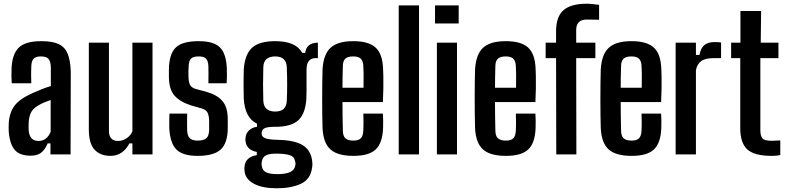

<svg xmlns="http://www.w3.org/2000/svg" viewBox="-20 -829 4240 1031"><path d="M145 7Q87 7 60 -23Q33 -53 27 -121Q27 -132 26.5 -145Q26 -158 27 -169Q31 -226 59 -262.5Q87 -299 155 -329Q179 -340 203 -349.5Q227 -359 253 -367V-469Q252 -498 241 -512Q230 -526 199 -526Q173 -526 161 -514Q149 -502 148 -473Q147 -459 147 -429.5Q147 -400 148 -382H43Q42 -394 41.5 -418.5Q41 -443 42 -461Q45 -538 80.5 -573Q116 -608 202 -608Q263 -608 296.5 -591.5Q330 -575 344 -539Q358 -503 360 -445L359 0H251V-59H236Q222 -26 201.5 -9.5Q181 7 145 7ZM187 -72Q231 -72 252 -121V-292Q235 -286 217.5 -279Q200 -272 181 -260Q154 -243 144.5 -220.5Q135 -198 134 -169Q133 -148 134 -129Q139 -72 187 -72Z M574 8Q519 8 488 -25Q457 -58 457 -135V-600H565V-127Q565 -72 614 -72Q637 -72 659 -86Q681 -100 691 -124V-600H799V0H691V-59H675Q639 8 574 8Z M1041 8Q961 8 927 -26.5Q893 -61 889 -141Q889 -159 889 -182Q889 -205 890 -219H985Q984 -192 984.5 -169Q985 -146 985 -130Q986 -99 999.5 -86.5Q1013 -74 1041 -74Q1074 -74 1088 -86.5Q1102 -99 1103 -130Q1103 -144 1103 -157Q1103 -170 1103 -182Q1102 -209 1094.5 -224Q1087 -239 1065 -246L1006 -263Q947 -282 917.5 -315Q888 -348 887 -414Q887 -425 887 -435.5Q887 -446 887 -456Q888 -538 923 -573Q958 -608 1047 -608Q1128 -608 1161.5 -574Q1195 -540 1198 -461Q1199 -443 1198.5 -419.5Q1198 -396 1197 -382H1099Q1100 -402 1099.5 -430Q1099 -458 1099 -473Q1098 -502 1086.5 -514Q1075 -526 1047 -526Q1017 -526 1005.5 -514Q994 -502 993 -473Q991 -445 992 -423Q992 -395 998.5 -377Q1005 -359 1032 -351L1085 -337Q1144 -321 1173.5 -287.5Q1203 -254 1203 -188Q1203 -176 1203 -163Q1203 -150 1203 -139Q1202 -60 1165 -26Q1128 8 1041 8Z M1467 182Q1390 182 1345 158.5Q1300 135 1294 95Q1291 80 1293 65Q1298 14 1359 4V-13Q1305 -24 1299 -68Q1296 -80 1299 -93Q1301 -113 1317.5 -129Q1334 -145 1360 -148V-165Q1295 -196 1289 -299Q1288 -330 1288 -354Q1288 -378 1288 -402Q1288 -426 1289 -457Q1295 -538 1334 -573Q1373 -608 1458 -608Q1569 -608 1603 -545H1619Q1625 -599 1687 -600V-517H1675Q1626 -517 1626 -454Q1626 -413 1626 -386.5Q1626 -360 1626 -340Q1626 -320 1625 -299Q1620 -218 1581.5 -183Q1543 -148 1458 -148Q1449 -148 1445 -148Q1410 -147 1397.5 -138.5Q1385 -130 1385 -115V-110Q1386 -93 1406.5 -86Q1427 -79 1475 -78Q1561 -76 1604.5 -50Q1648 -24 1656 33Q1657 40 1657.5 49.5Q1658 59 1656 70Q1648 134 1595.5 158Q1543 182 1467 182ZM1458 -230Q1517 -230 1520 -287Q1524 -371 1520 -469Q1517 -526 1458 -526Q1396 -526 1394 -469Q1391 -371 1394 -287Q1397 -230 1458 -230ZM1471 106Q1557 106 1565 62Q1569 50 1564 35Q1560 12 1537 4.5Q1514 -3 1471 -4Q1429 -5 1409.5 4.5Q1390 14 1386 38Q1383 51 1386 64Q1390 87 1409.5 96.5Q1429 106 1471 106Z M1931 -219H2036Q2037 -205 2037.5 -182Q2038 -159 2037 -141Q2034 -61 1997.5 -26.5Q1961 8 1878 8Q1793 8 1754.5 -26.5Q1716 -61 1712 -141Q1711 -170 1710.5 -211.5Q1710 -253 1710 -298Q1710 -343 1710.5 -385Q1711 -427 1712 -457Q1717 -538 1755.5 -573Q1794 -608 1877 -608Q1959 -608 1996.5 -574Q2034 -540 2037 -461Q2038 -448 2038.5 -419Q2039 -390 2038.5 -353.5Q2038 -317 2036 -281H1819Q1819 -244 1819.5 -207Q1820 -170 1821 -130Q1821 -99 1834.5 -86.5Q1848 -74 1878 -74Q1905 -74 1917.5 -86.5Q1930 -99 1931 -130Q1933 -162 1931 -219ZM1877 -526Q1847 -526 1834 -513.5Q1821 -501 1821 -473Q1820 -441 1819.5 -413.5Q1819 -386 1819 -358H1932Q1933 -398 1932.5 -429Q1932 -460 1931 -473Q1930 -501 1917.5 -513.5Q1905 -526 1877 -526Z M2121 0V-800H2230V0Z M2316 -703V-800H2443V-703ZM2326 0V-600H2434V0Z M2750 -219H2855Q2856 -205 2856.5 -182Q2857 -159 2856 -141Q2853 -61 2816.5 -26.5Q2780 8 2697 8Q2612 8 2573.5 -26.5Q2535 -61 2531 -141Q2530 -170 2529.5 -211.5Q2529 -253 2529 -298Q2529 -343 2529.5 -385Q2530 -427 2531 -457Q2536 -538 2574.5 -573Q2613 -608 2696 -608Q2778 -608 2815.5 -574Q2853 -540 2856 -461Q2857 -448 2857.5 -419Q2858 -390 2857.5 -353.5Q2857 -317 2855 -281H2638Q2638 -244 2638.5 -207Q2639 -170 2640 -130Q2640 -99 2653.5 -86.5Q2667 -74 2697 -74Q2724 -74 2736.5 -86.5Q2749 -99 2750 -130Q2752 -162 2750 -219ZM2696 -526Q2666 -526 2653 -513.5Q2640 -501 2640 -473Q2639 -441 2638.5 -413.5Q2638 -386 2638 -358H2751Q2752 -398 2751.5 -429Q2751 -460 2750 -473Q2749 -501 2736.5 -513.5Q2724 -526 2696 -526Z M2967 0 2966 -517H2910V-600H2966V-660Q2966 -740 3006 -774.5Q3046 -809 3131 -809Q3146 -809 3164 -807Q3182 -805 3197 -803V-723Q3182 -723 3165.5 -723.5Q3149 -724 3131 -724Q3074 -724 3074 -668V-600H3177V-517H3074L3075 0Z M3425 -219H3530Q3531 -205 3531.5 -182Q3532 -159 3531 -141Q3528 -61 3491.5 -26.5Q3455 8 3372 8Q3287 8 3248.5 -26.5Q3210 -61 3206 -141Q3205 -170 3204.5 -211.5Q3204 -253 3204 -298Q3204 -343 3204.5 -385Q3205 -427 3206 -457Q3211 -538 3249.5 -573Q3288 -608 3371 -608Q3453 -608 3490.5 -574Q3528 -540 3531 -461Q3532 -448 3532.5 -419Q3533 -390 3532.5 -353.5Q3532 -317 3530 -281H3313Q3313 -244 3313.5 -207Q3314 -170 3315 -130Q3315 -99 3328.5 -86.5Q3342 -74 3372 -74Q3399 -74 3411.5 -86.5Q3424 -99 3425 -130Q3427 -162 3425 -219ZM3371 -526Q3341 -526 3328 -513.5Q3315 -501 3315 -473Q3314 -441 3313.5 -413.5Q3313 -386 3313 -358H3426Q3427 -398 3426.5 -429Q3426 -460 3425 -473Q3424 -501 3411.5 -513.5Q3399 -526 3371 -526Z M3608 0V-600H3717V-534H3736Q3743 -572 3763 -587.5Q3783 -603 3815 -603Q3825 -603 3835.5 -602.5Q3846 -602 3852 -601V-517H3816Q3766 -517 3744.5 -500.5Q3723 -484 3717 -452V0Z M4124 8Q4031 8 3993 -26.5Q3955 -61 3955 -141V-517H3906V-600H3956V-770H4067L4065 -600H4160V-517H4063V-130Q4063 -98 4074.5 -85.5Q4086 -73 4124 -73Q4137 -73 4147 -74Q4157 -75 4170 -75V3Q4160 6 4148 7Q4136 8 4124 8Z"/></svg>

Font: Big Shoulders Display
Style: Bold
Weight: 700
Designer: Patric King
Foundry: XO Type Co
Version: Version 1.000; ttfautohint (v1.8.2)